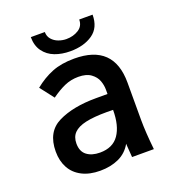

<svg xmlns="http://www.w3.org/2000/svg" viewBox="-134 -836 868 952"><g transform="rotate(-20 300.0 -360.0)"><path d="M57.5 -154.5Q57.5 -258.5 136 -297Q214.5 -335.5 336 -335.5H396.5V-358.5Q396.5 -382 387.8 -406Q379 -430 355 -447.5Q331 -465 289 -465Q249.5 -465 215.2 -449.8Q181 -434.5 144.5 -408L88.5 -480.5Q134 -517.5 183.2 -537.2Q232.5 -557 301 -557Q509 -557 509 -354.5V-157.5Q509 -95 519 0H404L399.5 -60.5L399 -72Q374.5 -29 331.5 -9.5Q288.5 10 233.5 10Q177.5 10 137.8 -10.5Q98 -31 77.8 -68Q57.5 -105 57.5 -154.5ZM395.5 -252 362 -252.5Q293.5 -252.5 251 -243Q208.5 -233.5 188 -212.8Q167.5 -192 167.5 -157Q167.5 -115 193.8 -95Q220 -75 263 -75Q331 -75 363.2 -121.8Q395.5 -168.5 395.5 -252ZM135.5 -730.5H209.5Q209.5 -707.5 223.2 -691.8Q237 -676 257.5 -668.5Q278 -661 298.5 -661Q335.5 -661 363.2 -678.5Q391 -696 391 -730.5H461.5Q461.5 -662 415 -629.8Q368.5 -597.5 296.5 -597.5Q252 -597.5 215.8 -611.2Q179.5 -625 157.5 -655Q135.5 -685 135.5 -730.5Z"/></g></svg>

Font: JuliaMono SemiBold
Style: Regular
Weight: 600
Monospace: yes
Designer: cormullion
Foundry: corm
Version: Version 0.055; ttfautohint (v1.8.4)